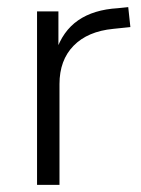

<svg xmlns="http://www.w3.org/2000/svg" viewBox="-20 -519 397 539"><path d="M84 0V-487H144V-374H137Q156 -432 199.5 -462Q243 -492 311 -496L340 -499L346 -443L298 -438Q226 -431 186.5 -390.5Q147 -350 147 -283V0Z"/></svg>

Font: Nunito Sans 11pt Light
Style: Regular
Weight: 300
Version: Version 3.101;gftools[0.9.27]